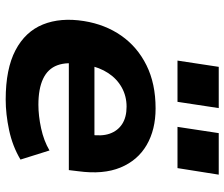

<svg xmlns="http://www.w3.org/2000/svg" viewBox="-77 -701 789 675"><g transform="rotate(90 317.5 -363.5)"><path d="M330 11Q222 11 156.5 -23.5Q91 -58 66 -120Q41 -182 54 -264Q66 -339 105.5 -395.5Q145 -452 209.5 -484Q274 -516 361 -516Q436 -516 490 -484.5Q544 -453 569 -392.5Q594 -332 582 -244L578 -211H176L190 -301H467L453 -283Q460 -326 450 -354.5Q440 -383 416 -398.5Q392 -414 355 -414Q318 -414 287.5 -397Q257 -380 237 -349.5Q217 -319 209 -278L206 -256Q197 -204 209.5 -170.5Q222 -137 257 -120.5Q292 -104 348 -104Q387 -104 431 -113.5Q475 -123 509 -143L541 -41Q494 -13 437.5 -1Q381 11 330 11ZM426 -593 448 -738H594L571 -593ZM193 -593 215 -738H360L338 -593Z"/></g></svg>

Font: Nunito Sans 6pt ExtraBold
Style: Italic
Weight: 800
Italic angle: -9°
Version: Version 3.101;gftools[0.9.27]